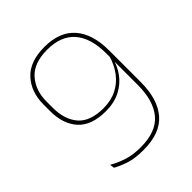

<svg xmlns="http://www.w3.org/2000/svg" viewBox="-186 -761 881 881"><g transform="rotate(-45 255.0 -320.0)"><path d="M246.5 -647.5Q345 -647.5 395.2 -590.2Q445.5 -533 445.5 -425.5V-221Q445.5 -110.5 394.5 -50.8Q343.5 9 234.5 9Q177.5 9 140.8 -3.5Q104 -16 80.5 -29.5L77.5 -51.5Q109.5 -33.5 146.2 -21.2Q183 -9 234.5 -9Q334.5 -9 380.5 -63.8Q426.5 -118.5 426.5 -221V-424.5Q426.5 -525.5 381.2 -577.5Q336 -629.5 246.5 -629.5Q160 -629.5 118.2 -582.5Q76.5 -535.5 76.5 -463V-423Q76.5 -346 115.5 -301.2Q154.5 -256.5 239.5 -256.5Q289 -256.5 326.5 -275.2Q364 -294 389.5 -328Q415 -362 428 -406.5L438.5 -393H432.5Q423.5 -350.5 398.2 -315.5Q373 -280.5 332.8 -259.8Q292.5 -239 237.5 -239Q145.5 -239 101.2 -287.8Q57 -336.5 57 -421V-462.5Q57 -544.5 104.2 -596Q151.5 -647.5 246.5 -647.5Z"/></g></svg>

Font: Anek Tamil Medium Thin
Style: Regular
Weight: 250
Version: Version 1.003